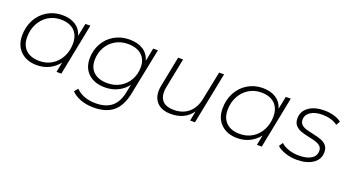

<svg xmlns="http://www.w3.org/2000/svg" viewBox="-51 -989 3026 1677"><g transform="rotate(20 1461.5 -151.0)"><path d="M572 -480 477 0H432L451 -94Q416 -48 364 -22Q312 4 248 4Q155 4 98 -50Q41 -104 41 -196Q41 -278 76 -343.5Q111 -409 173.5 -446.5Q236 -484 313 -484Q387 -484 436 -452Q485 -420 502 -361L526 -480ZM483 -282Q483 -358 438.5 -400.5Q394 -443 313 -443Q248 -443 197 -411Q146 -379 116.5 -323.5Q87 -268 87 -199Q87 -122 132 -80Q177 -38 258 -38Q322 -38 373 -69Q424 -100 453.5 -156Q483 -212 483 -282Z M1200 -480 1114 -52Q1090 71 1024 126.5Q958 182 841 182Q775 182 721.5 162.5Q668 143 633 107L662 73Q692 105 739 123Q786 141 845 141Q940 141 994.5 96Q1049 51 1067 -44L1082 -116Q1046 -69 992.5 -43Q939 -17 874 -17Q777 -17 720.5 -69Q664 -121 664 -209Q664 -286 699 -349Q734 -412 796.5 -448Q859 -484 937 -484Q1013 -484 1063.5 -452Q1114 -420 1132 -358L1156 -480ZM1110 -291Q1110 -362 1064 -402.5Q1018 -443 937 -443Q872 -443 820.5 -413Q769 -383 739.5 -330Q710 -277 710 -211Q710 -139 755.5 -99Q801 -59 882 -59Q948 -59 999.5 -89Q1051 -119 1080.5 -171.5Q1110 -224 1110 -291Z M1815 -480 1719 0H1674L1692 -91Q1625 4 1495 4Q1415 4 1371 -37Q1327 -78 1327 -150Q1327 -175 1333 -202L1388 -480H1434L1379 -202Q1374 -182 1374 -156Q1374 -99 1407.5 -68.5Q1441 -38 1507 -38Q1590 -38 1644.5 -84.5Q1699 -131 1716 -219L1769 -480Z M2435 -480 2340 0H2295L2314 -94Q2279 -48 2227 -22Q2175 4 2111 4Q2018 4 1961 -50Q1904 -104 1904 -196Q1904 -278 1939 -343.5Q1974 -409 2036.5 -446.5Q2099 -484 2176 -484Q2250 -484 2299 -452Q2348 -420 2365 -361L2389 -480ZM2346 -282Q2346 -358 2301.5 -400.5Q2257 -443 2176 -443Q2111 -443 2060 -411Q2009 -379 1979.5 -323.5Q1950 -268 1950 -199Q1950 -122 1995 -80Q2040 -38 2121 -38Q2185 -38 2236 -69Q2287 -100 2316.5 -156Q2346 -212 2346 -282Z M2479 -57 2503 -93Q2530 -67 2574.5 -52Q2619 -37 2669 -37Q2744 -37 2784.5 -63Q2825 -89 2825 -136Q2825 -163 2808.5 -178.5Q2792 -194 2768 -202Q2744 -210 2702 -219Q2652 -229 2621.5 -240Q2591 -251 2569.5 -274.5Q2548 -298 2548 -339Q2548 -405 2603 -444.5Q2658 -484 2749 -484Q2795 -484 2838.5 -471.5Q2882 -459 2907 -437L2886 -401Q2859 -422 2822 -432.5Q2785 -443 2745 -443Q2675 -443 2634.5 -415.5Q2594 -388 2594 -343Q2594 -316 2610.5 -299.5Q2627 -283 2652 -275Q2677 -267 2720 -258Q2769 -247 2799 -236.5Q2829 -226 2850 -203Q2871 -180 2871 -141Q2871 -74 2815 -35Q2759 4 2665 4Q2609 4 2558 -13Q2507 -30 2479 -57Z"/></g></svg>

Font: Montserrat Ace
Style: Light Italic
Weight: 300
Italic angle: -11.3°
Designer: Julieta Ulanovsky
Foundry: Julieta Ulanovsky
Version: Version 1